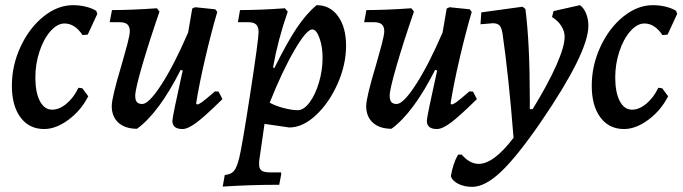

<svg xmlns="http://www.w3.org/2000/svg" viewBox="-20 -488 2647 744"><path d="M117 -188Q117 -130 134.5 -96.5Q152 -63 182 -63Q210 -63 238 -86.5Q266 -110 284 -148L299 -146L322 -115Q294 -60 245.5 -24Q197 12 151 12Q93 12 59.5 -33Q26 -78 26 -156Q26 -234 59.5 -306.5Q93 -379 148 -423.5Q203 -468 263 -468Q289 -468 313 -462Q337 -456 353 -446L357 -434L320 -354L300 -352Q270 -397 230 -397Q202 -397 175.5 -367Q149 -337 133 -288.5Q117 -240 117 -188Z M842 -104Q775 -38 741.5 -13Q708 12 687 12Q648 12 648 -20Q648 -35 688 -215L680 -217Q596 -51 511 11Q465 11 439 -12.5Q413 -36 413 -77Q413 -110 451 -236Q463 -277 473 -315Q483 -353 483 -367Q483 -385 473.5 -393.5Q464 -402 443 -402H405L414 -449Q490 -449 588 -456L598 -443Q557 -324 530.5 -232.5Q504 -141 504 -117Q504 -100 510.5 -92.5Q517 -85 531 -85Q557 -85 606 -161Q655 -237 709 -362L725 -455L736 -460L814 -452L822 -442Q799 -364 775.5 -263.5Q752 -163 740 -87L744 -83Q751 -84 763 -92.5Q775 -101 813 -134L827 -133Z M907 124Q918 80 950 -127.5Q982 -335 982 -364Q982 -384 972.5 -393Q963 -402 941 -402H902L910 -449Q990 -449 1084 -456L1095 -443Q1057 -334 1038 -227L1043 -224Q1092 -323 1129.5 -379Q1167 -435 1207 -468Q1259 -468 1290 -425Q1321 -382 1321 -311Q1321 -237 1288 -163Q1255 -89 1204 -41.5Q1153 6 1101 6L1005 -8L985 131Q984 137 984 148Q984 166 993.5 173Q1003 180 1027 180H1069L1070 186L1062 228Q950 228 843 235L851 190Q875 188 886.5 174.5Q898 161 907 124ZM1025 -90Q1049 -77 1080.5 -69Q1112 -61 1134 -61Q1157 -61 1179.5 -91Q1202 -121 1216 -168.5Q1230 -216 1230 -264Q1230 -307 1218 -340.5Q1206 -374 1190 -374Q1168 -374 1121 -293.5Q1074 -213 1025 -90Z M1828 -104Q1761 -38 1727.5 -13Q1694 12 1673 12Q1634 12 1634 -20Q1634 -35 1674 -215L1666 -217Q1582 -51 1497 11Q1451 11 1425 -12.5Q1399 -36 1399 -77Q1399 -110 1437 -236Q1449 -277 1459 -315Q1469 -353 1469 -367Q1469 -385 1459.5 -393.5Q1450 -402 1429 -402H1391L1400 -449Q1476 -449 1574 -456L1584 -443Q1543 -324 1516.5 -232.5Q1490 -141 1490 -117Q1490 -100 1496.5 -92.5Q1503 -85 1517 -85Q1543 -85 1592 -161Q1641 -237 1695 -362L1711 -455L1722 -460L1800 -452L1808 -442Q1785 -364 1761.5 -263.5Q1738 -163 1726 -87L1730 -83Q1737 -84 1749 -92.5Q1761 -101 1799 -134L1813 -133Z M2227 -468Q2242 -458 2251 -436Q2260 -414 2260 -388Q2260 -285 2077 -17Q1985 117 1922.5 176.5Q1860 236 1810 236Q1779 236 1756 224.5Q1733 213 1727 195Q1735 146 1755 111H1769Q1800 147 1835 147Q1893 147 1970 46Q1951 -195 1927 -360Q1923 -382 1915 -390Q1907 -398 1889 -398L1867 -396Q1849 -394 1842 -394L1845 -440L2005 -462L2016 -453Q2033 -321 2033 -105V-65H2044Q2104 -163 2136 -235.5Q2168 -308 2168 -345Q2168 -367 2155 -387.5Q2142 -408 2119 -422L2125 -445Z M2364 -188Q2364 -130 2381.5 -96.5Q2399 -63 2429 -63Q2457 -63 2485 -86.5Q2513 -110 2531 -148L2546 -146L2569 -115Q2541 -60 2492.5 -24Q2444 12 2398 12Q2340 12 2306.5 -33Q2273 -78 2273 -156Q2273 -234 2306.5 -306.5Q2340 -379 2395 -423.5Q2450 -468 2510 -468Q2536 -468 2560 -462Q2584 -456 2600 -446L2604 -434L2567 -354L2547 -352Q2517 -397 2477 -397Q2449 -397 2422.5 -367Q2396 -337 2380 -288.5Q2364 -240 2364 -188Z"/></svg>

Font: Alegreya Medium
Style: Italic
Weight: 500
Italic angle: -7°
Designer: Juan Pablo del Peral
Foundry: Huerta Tipografica
Version: Version 2.008; ttfautohint (v1.8)